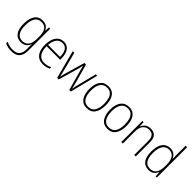

<svg xmlns="http://www.w3.org/2000/svg" viewBox="165 -2055 3405 3405"><g transform="rotate(45 1867.0 -352.5)"><path d="M256 -632Q318 -632 354 -605Q390 -578 409 -537H412L418 -622H449V-69Q449 33 400.5 90.5Q352 148 241 148Q190 148 151 138.5Q112 129 80 113V74Q113 91 153 102Q193 113 241 113Q330 113 370.5 66.5Q411 20 411 -66V-105Q411 -129 411.5 -151Q412 -173 414 -199H411Q393 -144 351 -113.5Q309 -83 246 -83Q155 -83 104 -151Q53 -219 53 -353Q53 -483 103.5 -557.5Q154 -632 256 -632ZM258 -598Q172 -598 132.5 -532.5Q93 -467 93 -353Q93 -236 133 -176.5Q173 -117 250 -117Q312 -117 347.5 -148Q383 -179 397 -228Q411 -277 411 -332V-392Q411 -452 396.5 -498.5Q382 -545 348.5 -571.5Q315 -598 258 -598Z M786 -632Q849 -632 888 -599.5Q927 -567 945.5 -512Q964 -457 964 -390V-358H624Q623 -242 668.5 -180Q714 -118 802 -118Q842 -118 874 -126Q906 -134 945 -154V-116Q912 -100 877.5 -91.5Q843 -83 801 -83Q727 -83 679 -117Q631 -151 608 -212Q585 -273 585 -355Q585 -434 607.5 -497Q630 -560 674.5 -596Q719 -632 786 -632ZM786 -598Q717 -598 674.5 -546Q632 -494 625 -392H926Q927 -451 912 -498Q897 -545 866 -571.5Q835 -598 786 -598Z M1353 -466Q1338 -520 1327 -567H1325Q1320 -542 1313.5 -517Q1307 -492 1300 -466L1193 -93H1153L1014 -622H1054L1145 -270Q1155 -230 1161.5 -201.5Q1168 -173 1173 -147H1176Q1180 -170 1187 -200Q1194 -230 1206 -269L1308 -622H1347L1446 -268Q1455 -234 1462.5 -204Q1470 -174 1475 -147H1478Q1482 -176 1487.5 -201Q1493 -226 1503 -264L1592 -622H1629L1496 -93H1457Z M2107 -358Q2107 -232 2056 -157.5Q2005 -83 1901 -83Q1800 -83 1747.5 -157.5Q1695 -232 1695 -359Q1695 -488 1749 -560Q1803 -632 1904 -632Q1974 -632 2019 -597.5Q2064 -563 2085.5 -501.5Q2107 -440 2107 -358ZM1735 -359Q1735 -247 1775.5 -182.5Q1816 -118 1901 -118Q1988 -118 2028 -182Q2068 -246 2068 -358Q2068 -429 2051.5 -483Q2035 -537 1999 -567.5Q1963 -598 1904 -598Q1819 -598 1777 -535Q1735 -472 1735 -359Z M2626 -358Q2626 -232 2575 -157.5Q2524 -83 2420 -83Q2319 -83 2266.5 -157.5Q2214 -232 2214 -359Q2214 -488 2268 -560Q2322 -632 2423 -632Q2493 -632 2538 -597.5Q2583 -563 2604.5 -501.5Q2626 -440 2626 -358ZM2254 -359Q2254 -247 2294.5 -182.5Q2335 -118 2420 -118Q2507 -118 2547 -182Q2587 -246 2587 -358Q2587 -429 2570.5 -483Q2554 -537 2518 -567.5Q2482 -598 2423 -598Q2338 -598 2296 -535Q2254 -472 2254 -359Z M2965 -632Q3042 -632 3083 -588Q3124 -544 3124 -449V-93H3086V-444Q3086 -524 3053.5 -561Q3021 -598 2962 -598Q2888 -598 2844 -547Q2800 -496 2800 -393V-93H2762V-622H2792L2797 -519H2800Q2816 -563 2856 -597.5Q2896 -632 2965 -632Z M3452 -83Q3354 -83 3304.5 -151.5Q3255 -220 3255 -350Q3255 -488 3308 -560Q3361 -632 3457 -632Q3521 -632 3560 -599.5Q3599 -567 3614 -522H3617Q3615 -574 3615 -623V-853H3653V-93H3622L3617 -195H3615Q3598 -151 3559.5 -117Q3521 -83 3452 -83ZM3456 -117Q3539 -117 3577 -176Q3615 -235 3615 -341V-374Q3615 -481 3576.5 -539.5Q3538 -598 3460 -598Q3380 -598 3337.5 -535Q3295 -472 3295 -350Q3295 -236 3334 -176.5Q3373 -117 3456 -117Z"/></g></svg>

Font: Noto Sans Telugu UI SemiCondensed ExtraLight
Style: Regular
Weight: 200
Width: 4
Designer: Jelle Bosma - Monotype Design Team
Foundry: Monotype Imaging Inc.
Version: Version 2.005; ttfautohint (v1.8.4.7-5d5b)